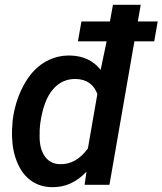

<svg xmlns="http://www.w3.org/2000/svg" viewBox="-20 -770 677 800"><path d="M622.6 -597.7H540L436 0H332.5L340.3 -54.7Q278.3 11.7 195.8 9.8Q147.5 9.3 110.6 -16.4Q73.7 -42 53 -90.3Q32.2 -138.7 30.3 -197.3Q28.8 -224.6 32.7 -267.6Q42.5 -346.7 76.9 -411.6Q111.3 -476.6 161.9 -508.3Q212.4 -540 273.4 -538.6Q353.5 -536.6 399.4 -479L424.3 -597.7H304.7L319.3 -680.7H438L450.7 -750H566.4L554.2 -680.7H637.2ZM147.5 -254.4Q144.5 -229.5 145 -200.7Q145 -149.4 167 -118.2Q189 -86.9 230 -85.9Q296.9 -84 346.2 -151.4L385.7 -378.4Q362.8 -439 296.4 -440.9Q238.8 -442.4 200 -397Q161.1 -351.6 147.5 -254.4Z"/></svg>

Font: Roboto Medium
Style: Italic
Weight: 500
Italic angle: -12°
Designer: Google
Version: Version 2.134; 2016